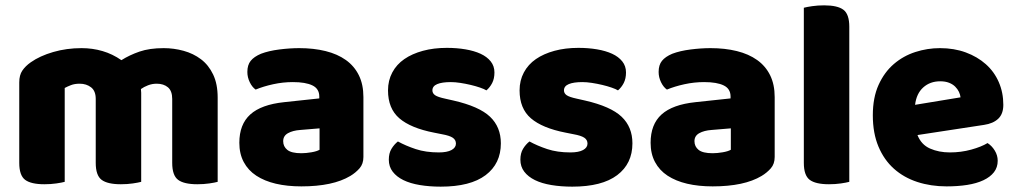

<svg xmlns="http://www.w3.org/2000/svg" viewBox="-20 -681 3802 718"><path d="M794 -1Q783 2 762.5 5Q742 8 718 8Q668 8 646 -8.5Q624 -25 624 -72V-311Q624 -341 608 -354.5Q592 -368 566 -368Q549 -368 533.5 -362Q518 -356 507 -348Q507 -344 507.5 -340.5Q508 -337 508 -334V-1Q497 2 476.5 5Q456 8 432 8Q382 8 360 -8.5Q338 -25 338 -72V-311Q338 -341 320.5 -354.5Q303 -368 278 -368Q259 -368 245 -362.5Q231 -357 222 -352V-1Q211 2 190.5 5Q170 8 146 8Q96 8 74 -8.5Q52 -25 52 -72V-373Q52 -400 63.5 -417Q75 -434 95 -448Q129 -472 179 -486.5Q229 -501 285 -501Q326 -501 363.5 -490Q401 -479 434 -456Q464 -475 501.5 -488Q539 -501 592 -501Q630 -501 666.5 -491Q703 -481 731.5 -459.5Q760 -438 777 -402.5Q794 -367 794 -316Z M1107 -108Q1124 -108 1144.5 -111.5Q1165 -115 1175 -121V-201L1103 -195Q1075 -193 1057 -183Q1039 -173 1039 -153Q1039 -133 1054.5 -120.5Q1070 -108 1107 -108ZM1099 -501Q1153 -501 1197.5 -490Q1242 -479 1273.5 -456.5Q1305 -434 1322 -399.5Q1339 -365 1339 -318V-94Q1339 -68 1324.5 -51.5Q1310 -35 1290 -23Q1225 16 1107 16Q1054 16 1011.5 6Q969 -4 938.5 -24Q908 -44 891.5 -75Q875 -106 875 -147Q875 -216 916 -253Q957 -290 1043 -299L1174 -313V-320Q1174 -349 1148.5 -361.5Q1123 -374 1075 -374Q1038 -374 1001.5 -366Q965 -358 936 -346Q923 -355 914 -373.5Q905 -392 905 -412Q905 -438 917.5 -453.5Q930 -469 956 -480Q985 -491 1024.5 -496Q1064 -501 1099 -501Z M1853 -145Q1853 -69 1796 -26Q1739 17 1628 17Q1586 17 1550 11Q1514 5 1488.5 -7.5Q1463 -20 1448.5 -39Q1434 -58 1434 -84Q1434 -108 1444 -124.5Q1454 -141 1468 -152Q1497 -136 1534.5 -123.5Q1572 -111 1621 -111Q1652 -111 1668.5 -120Q1685 -129 1685 -144Q1685 -158 1673 -166Q1661 -174 1633 -179L1603 -185Q1516 -202 1473.5 -238.5Q1431 -275 1431 -343Q1431 -380 1447 -410Q1463 -440 1492 -460Q1521 -480 1561.5 -491Q1602 -502 1651 -502Q1688 -502 1720.5 -496.5Q1753 -491 1777 -480Q1801 -469 1815 -451.5Q1829 -434 1829 -410Q1829 -387 1820.5 -370.5Q1812 -354 1799 -343Q1791 -348 1775 -353.5Q1759 -359 1740 -363.5Q1721 -368 1701.5 -371Q1682 -374 1666 -374Q1633 -374 1615 -366.5Q1597 -359 1597 -343Q1597 -332 1607 -325Q1617 -318 1645 -312L1676 -305Q1772 -283 1812.5 -244.5Q1853 -206 1853 -145Z M2345 -145Q2345 -69 2288 -26Q2231 17 2120 17Q2078 17 2042 11Q2006 5 1980.5 -7.5Q1955 -20 1940.5 -39Q1926 -58 1926 -84Q1926 -108 1936 -124.5Q1946 -141 1960 -152Q1989 -136 2026.5 -123.5Q2064 -111 2113 -111Q2144 -111 2160.5 -120Q2177 -129 2177 -144Q2177 -158 2165 -166Q2153 -174 2125 -179L2095 -185Q2008 -202 1965.5 -238.5Q1923 -275 1923 -343Q1923 -380 1939 -410Q1955 -440 1984 -460Q2013 -480 2053.5 -491Q2094 -502 2143 -502Q2180 -502 2212.5 -496.5Q2245 -491 2269 -480Q2293 -469 2307 -451.5Q2321 -434 2321 -410Q2321 -387 2312.5 -370.5Q2304 -354 2291 -343Q2283 -348 2267 -353.5Q2251 -359 2232 -363.5Q2213 -368 2193.5 -371Q2174 -374 2158 -374Q2125 -374 2107 -366.5Q2089 -359 2089 -343Q2089 -332 2099 -325Q2109 -318 2137 -312L2168 -305Q2264 -283 2304.5 -244.5Q2345 -206 2345 -145Z M2645 -108Q2662 -108 2682.5 -111.5Q2703 -115 2713 -121V-201L2641 -195Q2613 -193 2595 -183Q2577 -173 2577 -153Q2577 -133 2592.5 -120.5Q2608 -108 2645 -108ZM2637 -501Q2691 -501 2735.5 -490Q2780 -479 2811.5 -456.5Q2843 -434 2860 -399.5Q2877 -365 2877 -318V-94Q2877 -68 2862.5 -51.5Q2848 -35 2828 -23Q2763 16 2645 16Q2592 16 2549.5 6Q2507 -4 2476.5 -24Q2446 -44 2429.5 -75Q2413 -106 2413 -147Q2413 -216 2454 -253Q2495 -290 2581 -299L2712 -313V-320Q2712 -349 2686.5 -361.5Q2661 -374 2613 -374Q2576 -374 2539.5 -366Q2503 -358 2474 -346Q2461 -355 2452 -373.5Q2443 -392 2443 -412Q2443 -438 2455.5 -453.5Q2468 -469 2494 -480Q2523 -491 2562.5 -496Q2602 -501 2637 -501Z M3080 8Q3030 8 3008 -8.5Q2986 -25 2986 -72V-652Q2997 -655 3017.5 -658Q3038 -661 3062 -661Q3112 -661 3134 -644.5Q3156 -628 3156 -581V-1Q3145 2 3124.5 5Q3104 8 3080 8Z M3411 -176Q3425 -140 3458 -125.5Q3491 -111 3532 -111Q3574 -111 3612 -121.5Q3650 -132 3673 -146Q3689 -136 3700 -118Q3711 -100 3711 -80Q3711 -55 3697 -37Q3683 -19 3657.5 -7Q3632 5 3597 10.5Q3562 16 3520 16Q3461 16 3410.5 -0.5Q3360 -17 3323 -50Q3286 -83 3265 -133Q3244 -183 3244 -250Q3244 -316 3265.5 -363.5Q3287 -411 3322.5 -441.5Q3358 -472 3403 -486.5Q3448 -501 3495 -501Q3548 -501 3591.5 -485Q3635 -469 3666.5 -441Q3698 -413 3715 -374Q3732 -335 3732 -289Q3732 -255 3713 -237Q3694 -219 3660 -214ZM3496 -377Q3458 -377 3432.5 -354Q3407 -331 3402 -289L3572 -317Q3571 -327 3566 -337.5Q3561 -348 3552 -357Q3543 -366 3529 -371.5Q3515 -377 3496 -377Z"/></svg>

Font: Baloo Thambi 2 ExtraBold
Style: Regular
Weight: 800
Designer: Aadarsh Rajan and Ek Type
Foundry: Ek Type
Version: Version 1.640;hotconv 1.0.111;makeotfexe 2.5.65597; ttfautoh